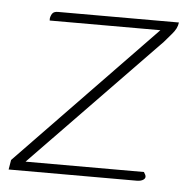

<svg xmlns="http://www.w3.org/2000/svg" viewBox="-51 -437 465 475"><g transform="rotate(5 181.0 -199.5)"><path d="M27 -23H321L325 -16Q328 -9 322 -4.5Q316 0 305 0H-13L-9 -24L331 -376H56V-382Q58 -391 62 -395Q66 -399 75 -399H375Q374 -391 370.5 -384Q367 -377 360 -369Q353 -361 342 -348Z"/></g></svg>

Font: Genos ExtraLight
Style: Italic
Weight: 250
Italic angle: -8°
Designer: Robert E. Leuschke
Foundry: Robert E. Leuschke
Version: Version 1.010